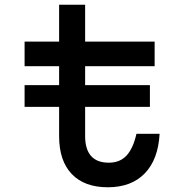

<svg xmlns="http://www.w3.org/2000/svg" viewBox="-20 -776 790 812"><path d="M340 -600H634V-496H340V-200Q340 -145 365 -116.5Q390 -88 440 -88Q487 -88 515 -118Q543 -148 557 -210H655Q649 -101 592 -42.5Q535 16 436 16Q337 16 283.5 -40Q230 -96 230 -200V-496H84V-600H230V-756H340ZM84 -416H614V-324H84Z"/></svg>

Font: Martian Mono Custom sWd Rg
Style: Regular
Weight: 400
Width: 6
Monospace: yes
Designer: Alex Havermale
Foundry: Evil Martians
Version: Version 1.000